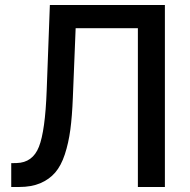

<svg xmlns="http://www.w3.org/2000/svg" viewBox="-20 -747 759 767"><path d="M24.9 0V-95.2L46.4 -95.7Q110.4 -97.2 135.5 -160.6Q160.6 -224.1 166.5 -385.7L179.2 -727.1H638.7V0H530.8V-634.3H282.2L271 -356.4Q268.1 -282.2 261 -229Q253.9 -175.8 239 -130.4Q224.1 -85 200.4 -57.6Q176.8 -30.3 141.1 -15.1Q105.5 0 56.2 0Z"/></svg>

Font: Karasuma Gothic
Style: Regular
Weight: 500
Designer: Rasmus Andersson / Ryoko Nishizuka
Foundry: Genbu
Version: Version 1.00